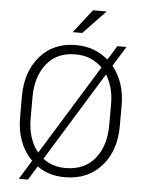

<svg xmlns="http://www.w3.org/2000/svg" viewBox="-62 -969 798 1059"><g transform="rotate(5 336.5 -439.5)"><path d="M612.3 -297.4Q612.3 -160.2 536.6 -75Q460.9 10.3 334 10.3Q289.1 10.3 251.2 -1.2Q213.4 -12.7 180.7 -36.1L133.3 41H82.5L147.5 -64.5Q104.5 -106.9 82.3 -165.8Q60.1 -224.6 60.1 -297.4V-413.1Q60.1 -549.8 134.3 -635.5Q208.5 -721.2 333.5 -721.2Q386.7 -721.2 430.9 -704.6Q475.1 -688 512.2 -656.7L560.1 -734.9H610.8L543 -625Q577.1 -583 594.7 -529.8Q612.3 -476.6 612.3 -413.1ZM118.7 -297.4Q118.7 -240.2 133.3 -193.6Q147.9 -147 176.8 -112.3L483.4 -610.4Q454.1 -639.6 417 -654.8Q379.9 -669.9 333.5 -669.9Q232.4 -669.9 175.5 -599.1Q118.7 -528.3 118.7 -414.1ZM553.7 -414.1Q553.7 -460.9 543 -500.7Q532.2 -540.5 511.7 -574.2L208.5 -81.1Q234.4 -60.5 265.4 -50.5Q296.4 -40.5 334 -40.5Q438 -40.5 495.8 -111.1Q553.7 -181.6 553.7 -297.4ZM409.2 -920.4H484.9L360.8 -790.5H308.1Z"/></g></svg>

Font: Roboto Web
Style: Light
Weight: 300
Designer: Google
Version: Version 1.200310; 2013